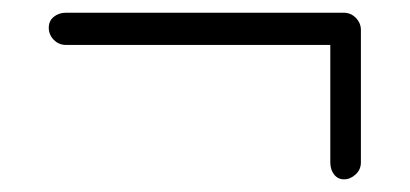

<svg xmlns="http://www.w3.org/2000/svg" viewBox="-20 -434 640 300"><path d="M496.1 -180.2V-363.8H83Q71.8 -363.8 64 -371.8Q56.2 -379.9 56.2 -390.6Q56.2 -401.4 64 -407.7Q71.8 -414.1 83 -414.1H517.1Q528.3 -414.1 536.1 -406Q543.9 -397.9 543.9 -387.2V-180.2Q543.9 -168.9 535.6 -161.4Q527.3 -153.8 517.6 -153.8Q507.8 -153.8 502 -161.4Q496.1 -168.9 496.1 -180.2Z"/></svg>

Font: Nunito-Light
Style: Regular
Weight: 300
Designer: Vernon Adams
Foundry: newtypography
Version: Version 3.000